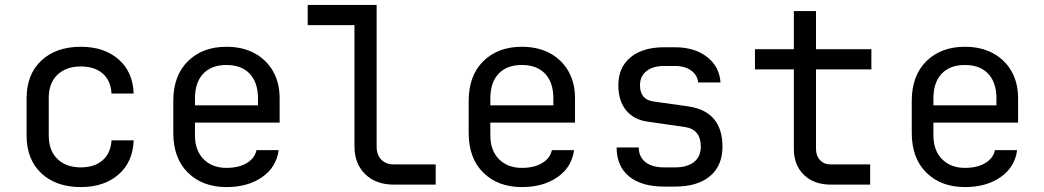

<svg xmlns="http://www.w3.org/2000/svg" viewBox="-20 -750 4240 780"><path d="M308 10Q208 10 148 -46Q88 -102 88 -200V-350Q88 -448 148 -504Q208 -560 308 -560Q403 -560 461.5 -509Q520 -458 523 -370H433Q430 -423 397 -451.5Q364 -480 308 -480Q249 -480 213.5 -446.5Q178 -413 178 -351V-200Q178 -138 213.5 -104Q249 -70 308 -70Q364 -70 397 -99Q430 -128 433 -180H523Q520 -92 461.5 -41Q403 10 308 10Z M900 10Q803 10 743.5 -48.5Q684 -107 684 -210V-340Q684 -443 743.5 -501.5Q803 -560 900 -560Q965 -560 1013.5 -534Q1062 -508 1089 -461Q1116 -414 1116 -350V-252H772V-200Q772 -139 807 -103.5Q842 -68 900 -68Q950 -68 982.5 -87.5Q1015 -107 1022 -140H1112Q1103 -71 1045 -30.5Q987 10 900 10ZM772 -322H1028V-350Q1028 -415 994.5 -450.5Q961 -486 900 -486Q839 -486 805.5 -450.5Q772 -415 772 -350Z M1580 0Q1507 0 1463.5 -42.5Q1420 -85 1420 -155V-648H1230V-730H1510V-155Q1510 -121 1529 -101.5Q1548 -82 1580 -82H1750V0Z M2100 10Q2003 10 1943.5 -48.5Q1884 -107 1884 -210V-340Q1884 -443 1943.5 -501.5Q2003 -560 2100 -560Q2165 -560 2213.5 -534Q2262 -508 2289 -461Q2316 -414 2316 -350V-252H1972V-200Q1972 -139 2007 -103.5Q2042 -68 2100 -68Q2150 -68 2182.5 -87.5Q2215 -107 2222 -140H2312Q2303 -71 2245 -30.5Q2187 10 2100 10ZM1972 -322H2228V-350Q2228 -415 2194.5 -450.5Q2161 -486 2100 -486Q2039 -486 2005.5 -450.5Q1972 -415 1972 -350Z M2678 8Q2586 8 2535.5 -33.5Q2485 -75 2485 -151H2575Q2575 -113 2602 -91.5Q2629 -70 2678 -70H2722Q2772 -70 2799.5 -92Q2827 -114 2827 -154Q2827 -225 2762 -234L2610 -256Q2554 -264 2523 -302.5Q2492 -341 2492 -404Q2492 -476 2541.5 -517Q2591 -558 2678 -558H2722Q2802 -558 2852.5 -518.5Q2903 -479 2907 -415H2816Q2814 -444 2788.5 -463Q2763 -482 2722 -482H2678Q2632 -482 2606 -461Q2580 -440 2580 -404Q2580 -346 2633 -338L2775 -318Q2915 -298 2915 -154Q2915 -77 2864.5 -34.5Q2814 8 2722 8Z M3355 0Q3287 0 3246 -39.5Q3205 -79 3205 -145V-468H3047V-550H3205V-705H3295V-550H3520V-468H3295V-145Q3295 -117 3311.5 -99.5Q3328 -82 3355 -82H3515V0Z M3900 10Q3803 10 3743.5 -48.5Q3684 -107 3684 -210V-340Q3684 -443 3743.5 -501.5Q3803 -560 3900 -560Q3965 -560 4013.5 -534Q4062 -508 4089 -461Q4116 -414 4116 -350V-252H3772V-200Q3772 -139 3807 -103.5Q3842 -68 3900 -68Q3950 -68 3982.5 -87.5Q4015 -107 4022 -140H4112Q4103 -71 4045 -30.5Q3987 10 3900 10ZM3772 -322H4028V-350Q4028 -415 3994.5 -450.5Q3961 -486 3900 -486Q3839 -486 3805.5 -450.5Q3772 -415 3772 -350Z"/></svg>

Font: JetBrains Mono NL
Style: Regular
Weight: 400
Monospace: yes
Designer: Philipp Nurullin, Konstantin Bulenkov
Foundry: JetBrains
Version: Version 2.305; ttfautohint (v1.8.4.7-5d5b)